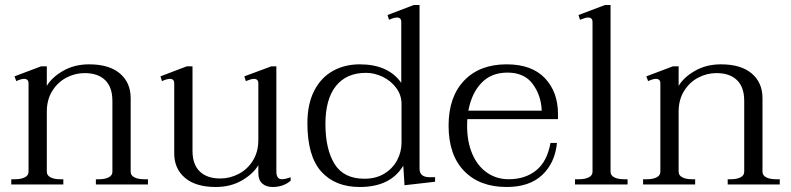

<svg xmlns="http://www.w3.org/2000/svg" viewBox="-20 -737 3160 767"><path d="M571 -21V0H363V-21H377Q399 -21 414 -28.5Q429 -36 429 -51V-334Q429 -389 400 -417Q371 -445 318 -445Q280 -445 245.5 -427Q211 -409 189 -374Q167 -339 167 -291V-51Q167 -36 182 -28.5Q197 -21 219 -21H233V0H25V-21H41Q64 -21 79 -28.5Q94 -36 94 -51V-404Q94 -422 76 -422Q65 -422 45 -413L38 -432L144 -472H167V-394Q188 -429 233 -454.5Q278 -480 336 -480Q416 -480 459 -443.5Q502 -407 502 -345V-51Q502 -36 517 -28.5Q532 -21 555 -21Z M1141 -29V-15Q1112 10 1069 10Q1043 10 1027.5 -4Q1012 -18 1012 -46V-77Q991 -42 946 -16Q901 10 842 10Q762 10 719 -26.5Q676 -63 676 -124V-404Q676 -422 659 -422Q647 -422 627 -413L621 -432L726 -472H749V-135Q749 -80 778 -52Q807 -24 860 -24Q898 -24 933 -42Q968 -60 990 -95Q1012 -130 1012 -178V-404Q1012 -422 994 -422Q984 -422 962 -413L956 -432L1064 -472H1084V-52Q1084 -21 1106 -21Q1119 -21 1141 -29Z M1208 -245Q1208 -321 1235 -374Q1262 -427 1309.5 -453.5Q1357 -480 1417 -480Q1531 -480 1583 -406V-649Q1583 -667 1566 -667Q1554 -667 1534 -658L1528 -677L1633 -717H1656V-63Q1656 -29 1697 -29H1718V-11L1596 3L1591 -75Q1540 10 1417 10Q1319 10 1263.5 -51.5Q1208 -113 1208 -245ZM1584 -167V-322Q1584 -357 1563 -385.5Q1542 -414 1509 -430Q1476 -446 1442 -446Q1364 -446 1322 -393.5Q1280 -341 1280 -242Q1280 -141 1316.5 -82Q1353 -23 1436 -23Q1482 -23 1515.5 -43.5Q1549 -64 1566.5 -97Q1584 -130 1584 -167Z M1847 -261Q1846 -252 1846 -234Q1846 -170 1867 -121.5Q1888 -73 1926 -47Q1964 -21 2012 -21Q2078 -21 2122 -56.5Q2166 -92 2179 -166H2205Q2197 -86 2146 -38Q2095 10 2004 10Q1896 10 1834 -54Q1772 -118 1772 -235Q1772 -350 1834 -415Q1896 -480 2004 -480Q2104 -480 2156.5 -425Q2209 -370 2209 -282V-261ZM1851 -295H2144Q2142 -355 2108.5 -401Q2075 -447 2007 -447Q1943 -447 1903.5 -406Q1864 -365 1851 -295Z M2277 -21H2293Q2317 -21 2332 -28.5Q2347 -36 2347 -51V-649Q2347 -667 2329 -667Q2319 -667 2297 -658L2291 -677L2397 -717H2419V-51Q2419 -36 2434 -28.5Q2449 -21 2472 -21H2487V0H2277Z M3095 -21V0H2887V-21H2901Q2923 -21 2938 -28.5Q2953 -36 2953 -51V-334Q2953 -389 2924 -417Q2895 -445 2842 -445Q2804 -445 2769.5 -427Q2735 -409 2713 -374Q2691 -339 2691 -291V-51Q2691 -36 2706 -28.5Q2721 -21 2743 -21H2757V0H2549V-21H2565Q2588 -21 2603 -28.5Q2618 -36 2618 -51V-404Q2618 -422 2600 -422Q2589 -422 2569 -413L2562 -432L2668 -472H2691V-394Q2712 -429 2757 -454.5Q2802 -480 2860 -480Q2940 -480 2983 -443.5Q3026 -407 3026 -345V-51Q3026 -36 3041 -28.5Q3056 -21 3079 -21Z"/></svg>

Font: Taviraj Light
Style: Regular
Weight: 300
Designer: Katatrad Team
Foundry: CadsonDemak
Version: Version 1.001